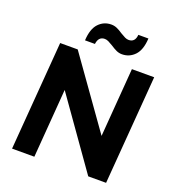

<svg xmlns="http://www.w3.org/2000/svg" viewBox="-161 -1055 1082 1182"><g transform="rotate(20 380.0 -463.5)"><path d="M578 -712H724L668 0H551L233 -450L198 0H52L108 -712H223L543 -262ZM366 -927Q385 -927 402.5 -919.5Q420 -912 442 -897Q460 -886 472.5 -880Q485 -874 497 -874Q539 -874 543 -924H609Q605 -848 571 -812.5Q537 -777 488 -777Q469 -777 451.5 -785Q434 -793 413 -807Q395 -818 382.5 -824Q370 -830 358 -830Q317 -830 311 -780H246Q250 -856 283.5 -891.5Q317 -927 366 -927Z"/></g></svg>

Font: Muli ExtraBold
Style: Italic
Weight: 800
Italic angle: -4.541°
Designer: Vernon Adams
Foundry: Vernon Adams
Version: Version 2.000